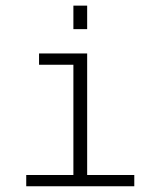

<svg xmlns="http://www.w3.org/2000/svg" viewBox="-20 -666 570 682"><path d="M289.6 -646V-562.5H240.7V-646ZM73.2 -4.4V-44.4H240.7V-436H118.7V-476.1H289.6V-44.4H457V-4.4Z"/></svg>

Font: AzarMehrMonospaced
Style: SerifRegular
Weight: 1
Designer: Amin Abedi
Version: Version 1.00